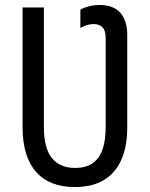

<svg xmlns="http://www.w3.org/2000/svg" viewBox="-20 -744 604 774"><path d="M281 10Q179 10 125 -51.5Q71 -113 71 -232V-714H157V-231Q157 -147 189 -107Q221 -67 283 -67Q325 -67 352 -85Q379 -103 392.5 -139.5Q406 -176 406 -232V-591Q406 -621 393 -634Q380 -647 358 -647Q343 -647 329 -642.5Q315 -638 304 -631V-705Q317 -713 338.5 -718.5Q360 -724 382 -724Q437 -724 465 -692.5Q493 -661 493 -602V-232Q493 -153 469 -99.5Q445 -46 398.5 -18Q352 10 281 10Z"/></svg>

Font: Noto Sans Display Condensed
Style: Regular
Weight: 400
Width: 3
Designer: Monotype Design Team
Foundry: Monotype Imaging Inc.
Version: Version 2.003